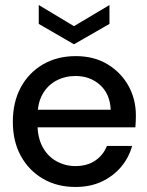

<svg xmlns="http://www.w3.org/2000/svg" viewBox="-20 -731 585 763"><path d="M280 12Q207 12 151 -20.5Q95 -53 63 -111Q31 -169 31 -247Q31 -325 62.5 -383.5Q94 -442 150.5 -475Q207 -508 281 -508Q354 -508 407.5 -475.5Q461 -443 490.5 -390Q520 -337 520 -272Q520 -262 519.5 -250Q519 -238 518 -225H104V-295H420Q417 -358 377.5 -393.5Q338 -429 280 -429Q239 -429 204.5 -411Q170 -393 149.5 -357.5Q129 -322 129 -267V-239Q129 -184 149.5 -146.5Q170 -109 205 -90Q240 -71 279 -71Q326 -71 358 -92.5Q390 -114 405 -151H505Q492 -104 461 -67.5Q430 -31 384.5 -9.5Q339 12 280 12ZM274 -555 134 -636V-711L274 -627L415 -711V-636Z"/></svg>

Font: DM Sans 36pt Medium
Style: Regular
Weight: 500
Designer: Colophon Foundry, Jonny Pinhorn
Foundry: Colophon Foundry
Version: Version 4.004;gftools[0.9.30]